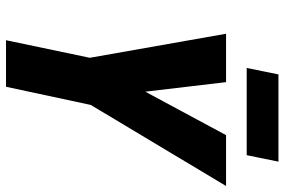

<svg xmlns="http://www.w3.org/2000/svg" viewBox="-170 -754 924 623"><g transform="rotate(90 291.5 -442.0)"><path d="M110 0 167 -272 89 -714H246L277 -452L418 -714H583L320 -275L261 0ZM200 -781 221 -884H504L483 -781Z"/></g></svg>

Font: Noto Sans Condensed ExtraBold
Style: Italic
Weight: 800
Width: 3
Italic angle: -12°
Designer: Monotype Design Team
Foundry: Monotype Imaging Inc.
Version: Version 2.013; ttfautohint (v1.8.4.7-5d5b)